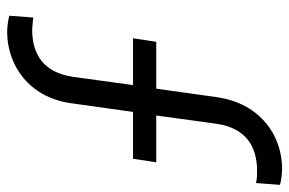

<svg xmlns="http://www.w3.org/2000/svg" viewBox="-156 -641 809 537"><g transform="rotate(90 248.5 -372.5)"><path d="M69 12C160 12 253 -47 269 -169L293 -340H424L434 -405H303L326 -572C338 -659 393 -687 458 -687C463 -687 483 -687 492 -684L497 -751C488 -754 467 -757 452 -757C360 -757 270 -697 252 -576L228 -405H97L87 -340H218L195 -173C183 -88 130 -58 63 -58C58 -58 38 -60 29 -61L24 6C35 9 54 12 69 12Z"/></g></svg>

Font: Plus Jakarta Sans
Style: Italic
Weight: 400
Italic angle: -8°
Designer: Gumpita Rahayu
Foundry: Tokotype
Version: Version 2.071;gftools[0.9.30]